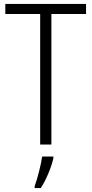

<svg xmlns="http://www.w3.org/2000/svg" viewBox="-20 -734 465 975"><path d="M184 0V-663H7V-714H417V-663H241V0ZM251 70Q243 105 225.5 147Q208 189 187 221H156V211Q166 185 178 138Q190 91 194 61H251Z"/></svg>

Font: Noto Sans Display Light Narrow
Style: Regular
Weight: 300
Width: 4
Designer: Monotype Design team
Foundry: Monotype Imaging Inc.
Version: Version 1.000